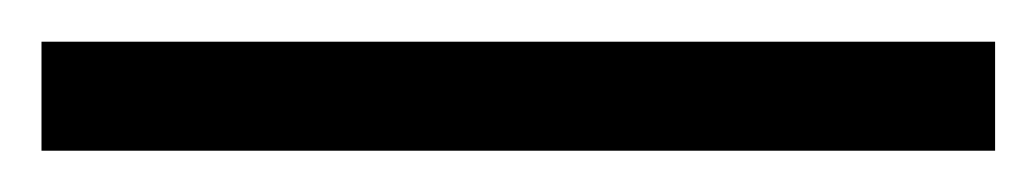

<svg xmlns="http://www.w3.org/2000/svg" viewBox="-25 54 502 93"><path d="M-4.9 127V74.2H457V127Z"/></svg>

Font: Junicode SmCond Medium
Style: Italic
Weight: 500
Width: 4
Italic angle: -11°
Designer: Peter S. Baker
Version: Version 2.206